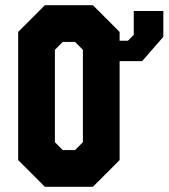

<svg xmlns="http://www.w3.org/2000/svg" viewBox="-20 -720 650 740"><path d="M495.5 -677.5H609.5V-578L528 -484.5H441V-103L338 0H153L50 -103V-597L153 -700H338L441 -597V-563H473L495.5 -585.5ZM222 -141.5H269L299.5 -172V-528L269 -558.5H222L191.5 -528V-172Z"/></svg>

Font: Tourney Condensed Black
Style: Regular
Weight: 900
Width: 3
Designer: Tyler Finck
Foundry: Etcetera Type Co
Version: Version 1.010; ttfautohint (v1.8.3)